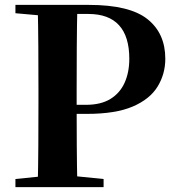

<svg xmlns="http://www.w3.org/2000/svg" viewBox="-20 -764 722 784"><path d="M43 0V-33L200 -49H244L403 -33V0ZM134 0Q136 -86 136.5 -173Q137 -260 137 -349V-394Q137 -483 136.5 -570Q136 -657 134 -744H296Q294 -658 293.5 -570.5Q293 -483 293 -394V-324Q293 -254 293.5 -170.5Q294 -87 296 0ZM215 -299V-336H331Q392 -336 431 -360Q470 -384 489 -426.5Q508 -469 508 -524Q508 -615 466 -661Q424 -707 341 -707H215V-744H343Q509 -744 582 -686Q655 -628 655 -524Q655 -462 623.5 -410.5Q592 -359 522 -329Q452 -299 335 -299ZM43 -710V-744H215V-696H200Z"/></svg>

Font: Noto Serif JP ExtraBold
Style: Regular
Weight: 800
Designer: Ryoko NISHIZUKA 西塚涼子 (kana & ideographs); Frank Grießhammer (Latin, Greek & Cyrillic); Wenlong ZHANG 张文龙 (bopomofo); San
Foundry: Adobe
Version: Version 2.003-H1;hotconv 1.1.1;makeotfexe 2.6.0